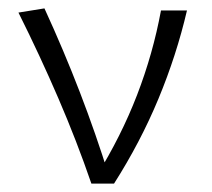

<svg xmlns="http://www.w3.org/2000/svg" viewBox="-20 -438 506 458"><path d="M198 0Q163 -102 119 -204Q75 -306 24 -408L86 -418Q132 -318 170.5 -218Q209 -118 240 -18H210Q269 -113 307 -211.5Q345 -310 364 -413H426Q401 -306 358 -202.5Q315 -99 252 0Z"/></svg>

Font: Ysabeau Office Light
Style: Regular
Weight: 300
Designer: Christian Thalmann (Catharsis Fonts)
Version: Version 2.001;gftools[0.9.30]; featfreeze: tnum,lnum,ss02